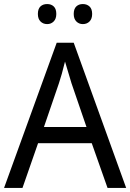

<svg xmlns="http://www.w3.org/2000/svg" viewBox="-20 -928 644 948"><path d="M433 -221H168L91 0H0L260 -717H344L603 0H511ZM333 -517 301 -624Q284 -555 271 -517L197 -301H407ZM213 -908Q233 -908 245.5 -896Q258 -884 258 -859Q258 -835 245 -822Q232 -809 213 -809Q193 -809 180 -822Q167 -835 167 -859Q167 -884 179.5 -896Q192 -908 213 -908ZM389 -908Q409 -908 422 -896Q435 -884 435 -859Q435 -835 422 -822Q409 -809 389 -809Q370 -809 357 -822Q344 -835 344 -859Q344 -884 356.5 -896Q369 -908 389 -908Z"/></svg>

Font: Noto Sans Display
Style: Regular
Weight: 400
Designer: Monotype Design team
Foundry: Monotype Imaging Inc.
Version: Version 1.000